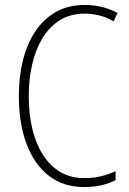

<svg xmlns="http://www.w3.org/2000/svg" viewBox="-20 -795 520 774"><path d="M322 -740Q263 -740 220.5 -713Q178 -686 150.5 -640Q123 -594 109.5 -534.5Q96 -475 96 -409Q96 -309 122.5 -234.5Q149 -160 199 -118.5Q249 -77 320 -77Q360 -77 391.5 -85.5Q423 -94 446 -105V-69Q422 -56 389.5 -48.5Q357 -41 318 -41Q236 -41 177.5 -86Q119 -131 87.5 -213.5Q56 -296 56 -409Q56 -484 72 -550Q88 -616 121 -666.5Q154 -717 204 -746Q254 -775 322 -775Q393 -775 454 -743L438 -709Q409 -726 379.5 -733Q350 -740 322 -740Z"/></svg>

Font: Noto Sans Tamil UI Condensed ExtraLight
Style: Regular
Weight: 200
Width: 3
Designer: Jelle Bosma - Monotype Design Team
Foundry: Monotype Imaging Inc.
Version: Version 2.004; ttfautohint (v1.8.4.7-5d5b)